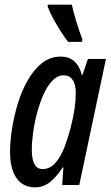

<svg xmlns="http://www.w3.org/2000/svg" viewBox="-20 -791 473 821"><path d="M130 10Q78 10 50.5 -29.5Q23 -69 23 -142Q23 -186 31.5 -240.5Q40 -295 56.5 -349Q73 -403 99 -448.5Q125 -494 160 -521.5Q195 -549 240 -549Q309 -549 330 -471H333L356 -539H433L319 0H246L251 -75H248Q222 -35 194 -12.5Q166 10 130 10ZM162 -68Q194 -68 217 -94.5Q240 -121 255.5 -161.5Q271 -202 282 -244Q294 -292 299 -327.5Q304 -363 304 -394Q304 -430 290.5 -449.5Q277 -469 252 -469Q227 -469 205.5 -447.5Q184 -426 167.5 -390Q151 -354 139.5 -311.5Q128 -269 122 -227Q116 -185 116 -151Q116 -68 162 -68ZM271 -612Q258 -629 240 -657Q222 -685 206.5 -713.5Q191 -742 184 -763V-771H287Q295 -737 306 -700Q317 -663 332 -623L331 -612Z"/></svg>

Font: Noto Sans ExtraCondensed Medium
Style: Italic
Weight: 500
Width: 2
Italic angle: -12°
Designer: Monotype Design Team
Foundry: Monotype Imaging Inc.
Version: Version 2.013; ttfautohint (v1.8.4.7-5d5b)